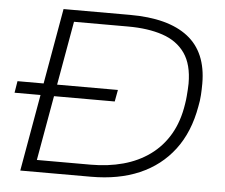

<svg xmlns="http://www.w3.org/2000/svg" viewBox="-50 -743 939 800"><g transform="rotate(5 419.5 -343.0)"><path d="M11 -321 19 -370H439L430 -321ZM63 0 184 -686H462Q622 -686 704.5 -622Q787 -558 787 -427Q787 -403 785.5 -379Q784 -355 779 -331Q760 -222 704 -148.5Q648 -75 561 -37.5Q474 0 359 0ZM128 -50H354Q426 -50 488.5 -67Q551 -84 600 -119.5Q649 -155 680.5 -209Q712 -263 723 -337Q726 -355 727 -369.5Q728 -384 729 -397Q730 -410 730 -422Q730 -502 697 -549Q664 -596 603 -616.5Q542 -637 458 -637H232Z"/></g></svg>

Font: Archivo SemiExpanded Thin
Style: Italic
Weight: 250
Width: 6
Italic angle: -10°
Designer: Hector Gatti
Foundry: Omnibus-Type
Version: Version 2.001